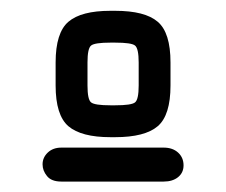

<svg xmlns="http://www.w3.org/2000/svg" viewBox="-20 -485 423 359"><path d="M186.5 -288.1C167 -288.1 154.9 -289.9 150.4 -293.5C145.8 -297 143.6 -307.6 143.6 -325.2V-368.2C143.6 -385.7 145.8 -396.3 150.4 -399.9C154.9 -403.5 167 -405.3 186.5 -405.3H195.3C215.5 -405.3 227.9 -403.5 232.4 -399.9C237 -396.3 239.3 -385.7 239.3 -368.2V-325.2C239.3 -307.6 237 -297 232.4 -293.5C227.9 -289.9 215.5 -288.1 195.3 -288.1ZM84 -368.2V-325.2C84 -288.1 92 -262.7 107.9 -249C123.9 -235.4 150.1 -228.5 186.5 -228.5H195.3C232.4 -228.5 259 -235.4 274.9 -249C290.9 -262.7 298.8 -288.1 298.8 -325.2V-368.2C298.8 -405.3 290.9 -430.7 274.9 -444.3C259 -458 232.4 -464.8 195.3 -464.8H186.5C150.1 -464.8 123.9 -458 107.9 -444.3C92 -430.7 84 -405.3 84 -368.2ZM286.1 -209H94.7C84.3 -209 75.8 -205.9 69.3 -199.7C62.8 -193.5 59.6 -186.2 59.6 -177.7C59.6 -169.9 62.3 -162.6 67.9 -155.8C73.4 -148.9 82.4 -145.5 94.7 -145.5H286.1C297.2 -145.5 306.2 -148.3 313 -153.8C319.8 -159.3 323.2 -166.7 323.2 -175.8C323.2 -185.5 319.8 -193.5 313 -199.7C306.2 -205.9 297.2 -209 286.1 -209Z"/></svg>

Font: Jura
Style: DemiBold
Weight: 600
Version: Version 2.5.1